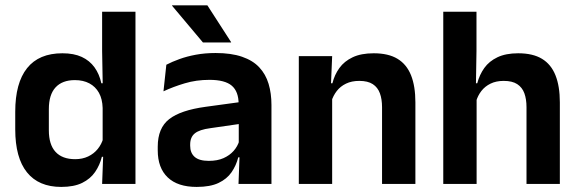

<svg xmlns="http://www.w3.org/2000/svg" viewBox="-20 -706 2220 737"><path d="M215 11.5Q128.5 11.5 83.5 -44.5Q38.5 -100.5 38.5 -209.5V-277Q38.5 -387.5 84 -444.5Q129.5 -501.5 219.5 -501.5Q263.5 -501.5 293.8 -487.5Q324 -473.5 342.8 -447.5Q361.5 -421.5 369 -386.5H406.5L374 -291.5Q373 -326 359.8 -349.8Q346.5 -373.5 323 -386Q299.5 -398.5 267.5 -398.5Q219 -398.5 193.2 -370.5Q167.5 -342.5 167.5 -287V-206Q167.5 -151 193.2 -123Q219 -95 268.5 -95Q296.5 -95 318.5 -105.5Q340.5 -116 355.2 -134.2Q370 -152.5 376.5 -175.5L407 -104H371Q363 -72 345 -45.8Q327 -19.5 295.5 -4Q264 11.5 215 11.5ZM372 0 376.5 -120 374 -148.5V-349L374.5 -369.5L372 -510V-661H500V0Z M895.5 0 900 -120 896.5 -131V-284.5L896 -306.5Q896 -354.5 869.8 -377Q843.5 -399.5 784 -399.5Q733.5 -399.5 689.2 -386.2Q645 -373 607.5 -355.5L618.5 -457.5Q640.5 -469 668.8 -479.2Q697 -489.5 732 -496Q767 -502.5 807.5 -502.5Q867.5 -502.5 909 -488.2Q950.5 -474 975.2 -447.5Q1000 -421 1011 -384.2Q1022 -347.5 1022 -303V0ZM735 11.5Q662 11.5 623.8 -25Q585.5 -61.5 585.5 -129V-143Q585.5 -214.5 629.5 -248.8Q673.5 -283 769 -296L908 -315L915.5 -232.5L787.5 -214Q745.5 -208.5 727.8 -194Q710 -179.5 710 -151.5V-146.5Q710 -119 727.2 -103.8Q744.5 -88.5 781.5 -88.5Q814.5 -88.5 838 -99Q861.5 -109.5 876.8 -126.8Q892 -144 898.5 -165.5L916.5 -102H894.5Q886.5 -70.5 868.8 -44.8Q851 -19 819 -3.8Q787 11.5 735 11.5ZM776 -685.5 867 -544.5V-543H759L640.5 -684V-685.5Z M1446.5 0V-294.5Q1446.5 -325.5 1438.2 -348Q1430 -370.5 1411 -383Q1392 -395.5 1359 -395.5Q1330 -395.5 1308.2 -385Q1286.5 -374.5 1272.8 -356.8Q1259 -339 1252 -316.5L1232 -386.5H1256Q1264 -419 1282.8 -445Q1301.5 -471 1333.8 -486.2Q1366 -501.5 1414.5 -501.5Q1471 -501.5 1506 -480.2Q1541 -459 1557.8 -417Q1574.5 -375 1574.5 -313V0ZM1127 0V-490.5H1255L1250 -371L1255 -360.5V0Z M2001 0V-294.5Q2001 -325.5 1992.8 -348Q1984.5 -370.5 1965.5 -383Q1946.5 -395.5 1913.5 -395.5Q1884.5 -395.5 1863 -385Q1841.5 -374.5 1827.8 -356.8Q1814 -339 1807.5 -316.5L1781.5 -386.5H1812Q1820.5 -419 1839 -445Q1857.5 -471 1889.5 -486.2Q1921.5 -501.5 1969 -501.5Q2025.5 -501.5 2060.5 -480.2Q2095.5 -459 2112.2 -417Q2129 -375 2129 -313V0ZM1681.5 0V-661H1809V-510L1806.5 -357.5L1809.5 -348V0Z"/></svg>

Font: Anek Gujarati Medium SemiBold
Style: Regular
Weight: 600
Version: Version 1.003